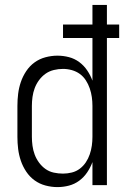

<svg xmlns="http://www.w3.org/2000/svg" viewBox="-20 -755 515 783"><path d="M214 8Q190 8 165.5 1.5Q141 -5 121 -19.5Q101 -34 87 -55Q73 -76 65 -99.5Q57 -123 54 -147.5Q51 -172 51 -197V-323Q51 -348 54 -372.5Q57 -397 65 -420.5Q73 -444 87 -465Q101 -486 121 -500.5Q141 -515 165.5 -521.5Q190 -528 214 -528Q238 -528 261 -522Q284 -516 303 -502Q322 -488 335.5 -468Q349 -448 357 -426V-600H237V-655H357V-735H416V-655H466V-600H416V0H357V-94Q349 -72 335.5 -52Q322 -32 303 -18Q284 -4 261 2Q238 8 214 8ZM237 -47Q255 -47 273 -51.5Q291 -56 305.5 -67Q320 -78 330 -93Q340 -108 346 -125.5Q352 -143 354.5 -161Q357 -179 357 -197V-323Q357 -341 354.5 -359Q352 -377 346 -394.5Q340 -412 330 -427.5Q320 -443 305.5 -453.5Q291 -464 273 -469Q255 -474 237 -474Q218 -474 199.5 -469.5Q181 -465 166 -454.5Q151 -444 139.5 -428.5Q128 -413 121.5 -395.5Q115 -378 112.5 -359.5Q110 -341 110 -323V-197Q110 -179 112.5 -160.5Q115 -142 121.5 -124.5Q128 -107 139.5 -91.5Q151 -76 166 -65.5Q181 -55 199.5 -51Q218 -47 237 -47Z"/></svg>

Font: Iosevka QP Light
Style: Regular
Weight: 300
Designer: Belleve Invis
Foundry: Belleve Invis
Version: Version 20.0.0; ttfautohint (v1.8.4)